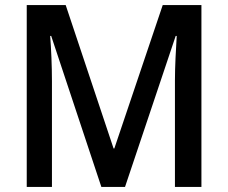

<svg xmlns="http://www.w3.org/2000/svg" viewBox="-20 -734 896 754"><path d="M378 0H471L670 -593H674C671 -542 667 -474 667 -418V0H771V-714H619L429 -151H426L238 -714H85V0H184V-415C184 -475 181 -543 177 -593H181Z"/></svg>

Font: Noto Sans Bengali SemiCondensed Medium
Style: Regular
Weight: 500
Width: 4
Designer: Joana Ranito - Universal Thirst; Jelle Bosma - Monotype Design Team
Foundry: Universal Thirst ehf.
Version: Version 3.000